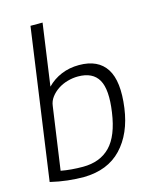

<svg xmlns="http://www.w3.org/2000/svg" viewBox="-121 -890 793 982"><g transform="rotate(-15 275.5 -399.0)"><path d="M201 10Q160 10 115 5Q70 0 24 -11L136 -808H200L154 -481Q186 -514 229 -532Q272 -550 323 -550Q424 -550 467 -483Q510 -416 491 -277Q473 -146 400 -69Q327 8 201 10ZM209 -42Q300 -42 353.5 -97Q407 -152 424 -273Q441 -390 411 -442.5Q381 -495 303 -495Q275 -495 247 -487Q219 -479 196.5 -464Q174 -449 158.5 -428.5Q143 -408 140 -383L93 -52Q119 -47 149 -44.5Q179 -42 209 -42Z"/></g></svg>

Font: Plata Sans Light
Style: Italic
Weight: 300
Italic angle: -8°
Designer: Pablo Impallari, Andres Torresi, & Cristiano Sobral
Foundry: Pablo Impallari, Andres Torresi, & Cristiano Sobral
Version: Version 1.00;December 28, 2019;FontCreator 12.0.0.2547 64-bi